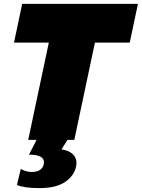

<svg xmlns="http://www.w3.org/2000/svg" viewBox="-20 -719 729 987"><path d="M67 232 87 149Q112 165 144 165Q175 165 190.5 150.5Q206 136 206 115Q206 76 129 76L168 0H125L231 -500H52L94 -699H689L647 -500H468L362 0H327L296 49Q332 54 352.5 72Q373 90 373 118Q373 130 371 137Q361 185 314.5 216.5Q268 248 182 248Q106 248 67 232Z"/></svg>

Font: Prompt Black
Style: Italic
Weight: 900
Italic angle: -12°
Designer: Katatrad Team
Foundry: CadsonDemak
Version: Version 1.001